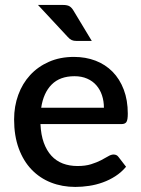

<svg xmlns="http://www.w3.org/2000/svg" viewBox="-20 -748 571 776"><path d="M400 -312.5Q400 -339.5 392.2 -362.8Q384.5 -386 369.5 -403.2Q354.5 -420.5 332.2 -430.2Q310 -440 281 -440Q222.5 -440 189 -406.5Q155.5 -373 146.5 -312.5ZM143.5 -246.5Q145.5 -203 157 -171.2Q168.5 -139.5 187.8 -118.5Q207 -97.5 233.8 -87.2Q260.5 -77 293.5 -77Q325 -77 348 -84.2Q371 -91.5 388 -100.2Q405 -109 417 -116.2Q429 -123.5 439 -123.5Q452 -123.5 459 -113.5L489.5 -74Q470.5 -51.5 446.5 -36Q422.5 -20.5 395.5 -10.8Q368.5 -1 340 3.2Q311.5 7.5 284.5 7.5Q231.5 7.5 186.2 -10.2Q141 -28 107.8 -62.5Q74.5 -97 55.8 -148Q37 -199 37 -265.5Q37 -318.5 53.8 -364.5Q70.5 -410.5 101.8 -444.5Q133 -478.5 177.8 -498.2Q222.5 -518 279 -518Q326 -518 366 -502.8Q406 -487.5 435 -458Q464 -428.5 480.2 -385.8Q496.5 -343 496.5 -288.5Q496.5 -263.5 491 -255Q485.5 -246.5 471 -246.5ZM234.5 -728Q253 -728 262 -722Q271 -716 278 -703.5L351 -582.5H290Q277.5 -582.5 269.8 -586Q262 -589.5 254 -598.5L133.5 -728Z"/></svg>

Font: LatoLatin Semibold
Style: Regular
Weight: 600
Designer: Lukasz Dziedzic with Adam Twardoch and Botio Nikoltchev
Foundry: tyPoland Lukasz Dziedzic
Version: Version 2.015; 2015-08-06; http://www.latofonts.com/